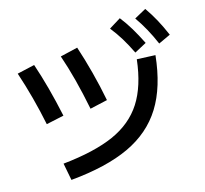

<svg xmlns="http://www.w3.org/2000/svg" viewBox="-117 -950 1171 1099"><g transform="rotate(-15 469.0 -400.0)"><path d="M713.9 -552.7 823.2 -547.9Q804.2 -363.8 731.2 -246.6Q658.2 -129.4 522.5 -65.7Q386.7 -2 173.8 17.6L154.3 -84Q342.3 -103.5 457.8 -154.8Q573.2 -206.1 634.8 -301.8Q696.3 -397.5 713.9 -552.7ZM34.2 -649.4 137.7 -672.9Q186 -531.2 224.6 -349.6L120.1 -327.1Q85.9 -494.6 34.2 -649.4ZM297.9 -680.7 401.4 -705.1Q426.3 -630.4 449 -543.9Q471.7 -457.5 488.3 -371.1L384.8 -347.7Q346.7 -540 297.9 -680.7ZM611.3 -761.7 680.7 -804.7Q710.4 -766.6 735.4 -725.1Q760.3 -683.6 787.1 -629.9L715.8 -591.8Q690.9 -643.1 666.3 -683.3Q641.6 -723.6 611.3 -761.7ZM765.6 -780.3 835 -818.4Q863.8 -777.3 887 -734.6Q910.2 -691.9 932.6 -639.6L861.3 -606.4Q838.9 -658.2 815.9 -699.7Q793 -741.2 765.6 -780.3Z"/></g></svg>

Font: Pretendard SemiBold
Style: Regular
Weight: 600
Designer: Base glyphs from Inter by Rasmus Andersson; Hangeul glyphs from Noto Sans CJK(Source Han Sans) by Jang Soo-young and Kan
Foundry: Kil Hyung-jin
Version: Version 1.309